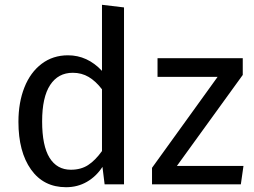

<svg xmlns="http://www.w3.org/2000/svg" viewBox="-20 -770 1062 802"><path d="M498 -739V0H417L408 -73Q382 -33 343 -10.5Q304 12 256 12Q162 12 109.5 -62Q57 -136 57 -261Q57 -342 82 -405Q107 -468 154 -503.5Q201 -539 264 -539Q345 -539 406 -474V-750ZM406 -139V-397Q380 -431 350.5 -448.5Q321 -466 284 -466Q223 -466 189.5 -415Q156 -364 156 -263Q156 -161 187 -111Q218 -61 276 -61Q318 -61 348 -80.5Q378 -100 406 -139ZM994 -457 719 -77H997L986 0H615V-69L889 -449H638V-527H994Z"/></svg>

Font: FiraGOUPP
Style: Medium
Weight: 400
Designer: bBox Type
Foundry: bBox Type GmbH
Version: Version 1.001